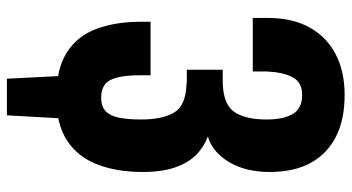

<svg xmlns="http://www.w3.org/2000/svg" viewBox="-251 -610 1018 556"><g transform="rotate(90 258.0 -332.0)"><path d="M260 14Q180 14 132 -16.5Q84 -47 63.5 -102.5Q43 -158 43 -230V-259H198Q198 -256 198 -246.5Q198 -237 198 -229Q198 -170 211.5 -143Q225 -116 263 -116Q289 -116 302.5 -129.5Q316 -143 321 -168.5Q326 -194 326 -232Q326 -293 306 -327Q286 -361 224 -363Q223 -364 215.5 -364Q208 -364 199 -364Q190 -364 182 -364V-468Q189 -468 195.5 -468Q202 -468 208.5 -468Q215 -468 221 -468Q283 -470 304.5 -502Q326 -534 326 -595Q326 -644 310 -671Q294 -698 255 -698Q218 -698 203.5 -670Q189 -642 187 -596Q187 -593 187 -580Q187 -567 187 -555H32V-599Q32 -670 59.5 -719.5Q87 -769 137 -795Q187 -821 255 -821Q326 -821 375.5 -796Q425 -771 451.5 -723Q478 -675 478 -604Q478 -533 448.5 -485Q419 -437 375 -425Q405 -414 428 -391.5Q451 -369 464.5 -331Q478 -293 478 -236Q478 -162 456.5 -105.5Q435 -49 387.5 -17.5Q340 14 260 14ZM208 157 196 -76H327L314 157Z"/></g></svg>

Font: Oswald SemiBold
Style: Regular
Weight: 600
Designer: Vernon Adams
Foundry: Vernon Adams
Version: Version 4.103;gftools[0.9.33.dev8+g029e19f]